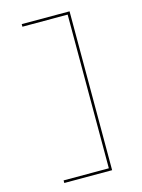

<svg xmlns="http://www.w3.org/2000/svg" viewBox="-135 -877 796 1074"><g transform="rotate(-15 263.5 -340.0)"><path d="M100 -800H377V120H100V105H362V-785H100Z"/></g></svg>

Font: Kalnia Expanded Thin
Style: Regular
Weight: 250
Width: 7
Designer: Frida Medrano
Foundry: Frida Medrano
Version: Version 1.105